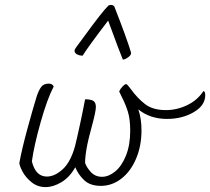

<svg xmlns="http://www.w3.org/2000/svg" viewBox="-20 -756 857 783"><path d="M817 -368Q817 -326 770 -298.5Q723 -271 661 -271Q592 -271 544 -310Q557 -273 557 -224Q557 -161 535 -109Q513 -57 475 -27.5Q437 2 391 2Q348 2 323.5 -21Q299 -44 287 -74Q264 -33 230.5 -13Q197 7 166 7Q133 7 108.5 -13Q84 -33 71.5 -57Q59 -81 59 -92Q69 -147 91 -228Q113 -309 130 -364Q138 -388 148 -401.5Q158 -415 179 -415Q194 -415 199 -403Q173 -354 146 -258.5Q119 -163 110 -98Q125 -36 171 -36Q203 -36 235.5 -65.5Q268 -95 286 -160Q294 -192 306.5 -250Q319 -308 327 -351Q352 -351 361.5 -344Q371 -337 371 -320Q371 -301 354 -239Q339 -183 336 -166Q327 -121 327 -92Q332 -75 350 -55Q368 -35 396 -35Q423 -35 449.5 -56.5Q476 -78 493.5 -121Q511 -164 511 -223Q511 -270 501.5 -300.5Q492 -331 476 -362Q467 -380 466 -383Q470 -393 479.5 -403Q489 -413 494 -413Q498 -413 505 -403.5Q512 -394 514 -392Q540 -356 571.5 -331.5Q603 -307 657 -307Q701 -307 743 -327Q785 -347 810 -385Q817 -382 817 -368ZM481 -513Q463 -557 434 -637L421 -672Q337 -562 317 -529Q304 -529 294 -534.5Q284 -540 284 -549Q284 -555 292 -565L323 -607Q398 -710 421 -732Q425 -736 432 -736Q437 -736 441 -734Q445 -732 446 -730Q497 -600 514 -543Q517 -533 503.5 -523Q490 -513 481 -513Z"/></svg>

Font: Charmonman
Style: Regular
Weight: 400
Designer: Ekaluck Peanpanawate
Foundry: Cadson Demak Co.,Ltd.
Version: Version 1.000; ttfautohint (v1.6)